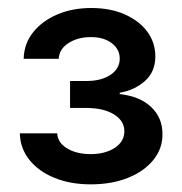

<svg xmlns="http://www.w3.org/2000/svg" viewBox="-20 -826 462 487"><path d="M210 -358.4Q158.7 -358.4 118.4 -374.8Q78.1 -391.1 54.7 -420.4Q31.2 -449.7 30.3 -487.8H125Q126.5 -463.9 150.4 -449.5Q174.3 -435.1 210 -435.1Q246.6 -435.1 271 -450.9Q295.4 -466.8 295.4 -493.2Q295.4 -519 269.8 -535.4Q244.1 -551.8 200.2 -552.2H157.7V-620.6H200.2Q236.8 -620.6 260.3 -636.2Q283.7 -651.9 283.7 -677.2Q283.7 -701.2 263.4 -716.6Q243.2 -731.9 210.9 -731.9Q177.7 -731.9 154.1 -717Q130.4 -702.1 128.9 -676.8H40Q41 -715.3 64 -744.1Q86.9 -772.9 125.2 -789.3Q163.6 -805.7 211.4 -805.7Q260.3 -805.7 296.9 -789.3Q333.5 -772.9 353.8 -745.4Q374 -717.8 374 -682.6Q374 -644 347.7 -620.6Q321.3 -597.2 283.7 -590.8V-587.4Q335.4 -581.5 363.8 -554.2Q392.1 -526.9 392.1 -486.3Q392.6 -449.2 368.9 -420.2Q345.2 -391.1 304.2 -374.8Q263.2 -358.4 210 -358.4Z"/></svg>

Font: Inter Cardless Tabular Medium
Style: Regular
Weight: 500
Designer: Rasmus Andersson
Foundry: rsms
Version: Version 4.000;git-4fc901f